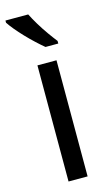

<svg xmlns="http://www.w3.org/2000/svg" viewBox="-120 -811 497 856"><g transform="rotate(-15 128.5 -383.0)"><path d="M173 0H85V-536H173ZM104 -766Q115 -744 131.5 -716.5Q148 -689 166.5 -663Q185 -637 200 -618V-606H141Q124 -620 103 -639.5Q82 -659 61.5 -680.5Q41 -702 24.5 -722Q8 -742 -1 -756V-766Z"/></g></svg>

Font: Noto Sans Gurmukhi
Style: Regular
Weight: 400
Designer: Jelle Bosma - Monotype Design Team
Foundry: Monotype Imaging Inc.
Version: Version 2.003